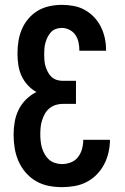

<svg xmlns="http://www.w3.org/2000/svg" viewBox="-20 -763 515 791"><path d="M235 8Q207 8 179.5 2.5Q152 -3 128 -17Q104 -31 85.5 -52.5Q67 -74 56 -99.5Q45 -125 40.5 -152.5Q36 -180 36 -208Q36 -234 40.5 -260.5Q45 -287 56.5 -310.5Q68 -334 87 -353Q106 -372 130 -384Q110 -395 94 -412.5Q78 -430 68.5 -451Q59 -472 55.5 -495.5Q52 -519 52 -542Q52 -568 56 -593.5Q60 -619 70 -642.5Q80 -666 97 -686Q114 -706 136 -719Q158 -732 183.5 -737.5Q209 -743 235 -743Q259 -743 283.5 -738.5Q308 -734 329.5 -722Q351 -710 368 -692Q385 -674 396 -651.5Q407 -629 412 -605Q417 -581 417 -556V-554H307V-555Q307 -572 303.5 -588.5Q300 -605 291 -618.5Q282 -632 266.5 -640Q251 -648 235 -648Q223 -648 211 -644Q199 -640 190.5 -631Q182 -622 176.5 -611Q171 -600 167.5 -588Q164 -576 163 -564Q162 -552 162 -540V-539Q162 -527 163 -514.5Q164 -502 167.5 -490Q171 -478 177 -466.5Q183 -455 192 -446.5Q201 -438 213 -434Q225 -430 238 -430H293V-335H238Q223 -335 209 -330.5Q195 -326 183.5 -316.5Q172 -307 165 -294.5Q158 -282 153.5 -268Q149 -254 147.5 -239.5Q146 -225 146 -210Q146 -196 147.5 -181.5Q149 -167 153 -153.5Q157 -140 164.5 -127Q172 -114 182.5 -105Q193 -96 207 -91.5Q221 -87 235 -87Q254 -87 272 -94Q290 -101 301.5 -116Q313 -131 318 -149.5Q323 -168 323 -187H433Q433 -161 427 -135Q421 -109 409 -86Q397 -63 378.5 -44Q360 -25 336.5 -13Q313 -1 287 3.5Q261 8 235 8Z"/></svg>

Font: Iosevka QP
Style: Bold
Weight: 700
Designer: Belleve Invis
Foundry: Belleve Invis
Version: Version 20.0.0; ttfautohint (v1.8.4)